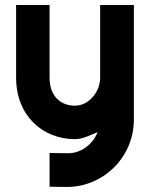

<svg xmlns="http://www.w3.org/2000/svg" viewBox="-20 -543 603 763"><path d="M245 200C392 200 511 81 512 -66V-523H378V-234C378 -178 333 -123 278 -123C222 -123 177 -160 177 -234V-523H44V-234C44 -84 149 10 278 10C308 10 339 -6 368 -18C349 30 303 66 251 66L177 65V199Z"/></svg>

Font: Righteous
Style: Regular
Weight: 400
Designer: Astigmatic (AOETI)
Foundry: Astigmatic (AOETI)
Version: Version 1.000